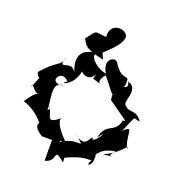

<svg xmlns="http://www.w3.org/2000/svg" viewBox="-130 -747 817 908"><g transform="rotate(20 278.5 -292.5)"><path d="M280 -512C333 -560 362 -595 358 -623C342 -661 262 -658 271 -587C203 -593 225 -604 179 -546C200 -521 183 -506 294 -481ZM280 -381C357 -362 282 -361 331 -416C395 -342 378 -333 446 -331C371 -361 396 -332 394 -315C491 -245 502 -244 480 -243C464 -170 412 -211 393 -125C440 -190 396 -106 376 -110C366 -147 364 -34 285 -116C380 -29 308 -111 222 -35C257 -61 204 -52 263 -51C224 -91 191 -131 203 -154C115 -82 181 -194 80 -223C60 -234 169 -181 127 -169C134 -200 91 -310 163 -303C75 -283 126 -381 171 -326C125 -304 206 -308 221 -402C207 -397 260 -352 287 -406ZM280 11C243 45 328 -22 406 -14C376 24 432 16 412 -62C421 -29 409 -82 499 -94C444 -42 536 -72 446 -61C535 -99 545 -156 546 -121C514 -179 545 -249 493 -195C540 -299 515 -268 557 -266C521 -317 496 -283 468 -315C447 -328 506 -406 441 -425C460 -385 414 -395 434 -401C440 -479 417 -399 359 -494C344 -513 289 -488 329 -424C279 -430 213 -494 269 -502C185 -499 154 -458 187 -377C156 -438 100 -349 125 -433C117 -380 95 -406 24 -321C37 -273 54 -335 17 -240C24 -285 35 -200 84 -232C68 -223 52 -239 9 -169C-10 -170 56 -167 113 -97C113 -97 88 -77 146 -42H197V62C263 49 209 -21 282 40Z"/></g></svg>

Font: Charger Distortion
Style: 2
Weight: 400
Designer: Jasper
Foundry: Cannot Into Space Fonts
Version: Version 0.98